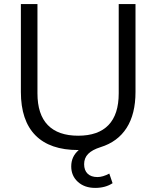

<svg xmlns="http://www.w3.org/2000/svg" viewBox="-20 -725 764 938"><path d="M642 -705V-276Q642 -168 598.5 -100Q555 -32 471 -6Q430 7 410.5 27Q391 47 391 77Q391 107 408 123.5Q425 140 456 140Q482 140 514 123L530 170Q495 193 445 193Q393 193 360.5 163.5Q328 134 328 88Q328 39 365 8H362Q224 8 153 -64Q82 -136 82 -276V-705H163V-269Q163 -166 213.5 -114Q264 -62 362 -62Q460 -62 510 -114Q560 -166 560 -269V-705Z"/></svg>

Font: wassup Sans
Style: Regular
Weight: 400
Version: Version 2.001